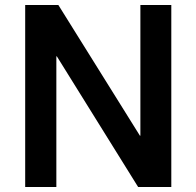

<svg xmlns="http://www.w3.org/2000/svg" viewBox="-20 -750 788 770"><path d="M81 -730H214L541 -206H543V-730H667V0H534L208 -524H206V0H81Z"/></svg>

Font: Enso SemiBold
Style: Regular
Weight: 600
Designer: Coji Morishita
Foundry: UNDERFOREST DESIGN
Version: Version 1.000